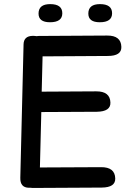

<svg xmlns="http://www.w3.org/2000/svg" viewBox="-20 -911 665 951"><path d="M475.1 -890.6Q535.2 -890.6 535.2 -845.2Q535.2 -800.8 474.1 -800.8Q417.5 -800.8 417.5 -843.8Q417.5 -890.6 475.1 -890.6ZM228.5 -890.6Q288.6 -890.6 288.6 -845.2Q288.6 -800.8 227.5 -800.8Q170.9 -800.8 170.9 -843.8Q170.9 -890.6 228.5 -890.6ZM171.9 -732.9 510.7 -734.9Q579.6 -735.4 581.1 -678.7Q582.5 -633.8 513.7 -633.8Q352.1 -632.8 190.9 -631.8L186.5 -457L456.5 -458.5Q525.4 -459 526.9 -402.8Q528.3 -358.4 459.5 -357.4L184.6 -356L177.7 -81.5L480.5 -83Q549.3 -83.5 550.8 -27.3Q552.2 17.6 483.4 18.1L141.6 20Q135.7 20 130.9 19Q127 19 123 19Q79.1 18.1 80.6 -30.8L96.7 -691.4Q97.7 -732.9 142.6 -733.4Q152.8 -733.4 160.6 -731.9Q166 -732.9 171.9 -732.9Z"/></svg>

Font: Comic Relief LRS
Style: Regular
Weight: 400
Designer: Jeff Davis
Foundry: Loudifier
Version: Version 1.0